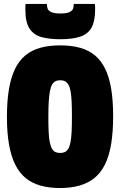

<svg xmlns="http://www.w3.org/2000/svg" viewBox="-20 -939 605 969"><path d="M284 -167Q298 -167 308 -172Q318 -177 325 -189Q332 -201 336 -222Q340 -243 341.5 -275Q343 -307 343 -351Q343 -395 341.5 -427Q340 -459 336 -479.5Q332 -500 325 -512Q318 -524 308 -529Q298 -534 284 -534Q270 -534 260 -529Q250 -524 243 -512Q236 -500 232 -479Q228 -458 226 -426Q224 -394 224 -350Q224 -305 225.5 -273Q227 -241 231.5 -220Q236 -199 243 -187.5Q250 -176 260 -171.5Q270 -167 284 -167ZM283 10Q229 10 185.5 -2Q142 -14 110 -40Q78 -66 57 -108Q36 -150 25.5 -209.5Q15 -269 15 -349Q15 -428 25 -488Q35 -548 55.5 -590.5Q76 -633 108 -659.5Q140 -686 184 -698Q228 -710 284 -710Q340 -710 383.5 -698Q427 -686 458.5 -660Q490 -634 510.5 -592.5Q531 -551 541 -491.5Q551 -432 551 -353Q551 -273 541 -212.5Q531 -152 510 -109.5Q489 -67 457 -41Q425 -15 381.5 -2.5Q338 10 283 10ZM285 -741Q230 -741 190.5 -751.5Q151 -762 129.5 -794Q108 -826 108 -890Q108 -897 108 -904.5Q108 -912 109 -919H217Q217 -918 217 -917Q217 -916 217 -914Q217 -905 220.5 -895Q224 -885 238.5 -878Q253 -871 285 -871Q317 -871 331 -878Q345 -885 348.5 -895Q352 -905 352 -914Q352 -916 352 -917Q352 -918 352 -919H459Q460 -912 460 -904.5Q460 -897 460 -890Q460 -834 443 -801.5Q426 -769 387.5 -755Q349 -741 285 -741Z"/></svg>

Font: Georama SemiCondensed Black
Style: Regular
Weight: 900
Width: 4
Designer: Jean-Baptiste Levee
Foundry: Production Type
Version: Version 1.001